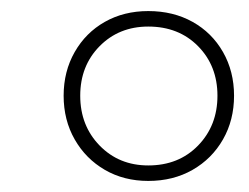

<svg xmlns="http://www.w3.org/2000/svg" viewBox="-20 -634 450 347"><path d="M248 -307Q204 -307 169.5 -327Q135 -347 115 -382Q95 -417 95 -461Q95 -505 115 -540Q135 -575 169.5 -594.5Q204 -614 248 -614Q293 -614 328 -594.5Q363 -575 383 -540Q403 -505 403 -461Q403 -417 383 -382Q363 -347 328 -327Q293 -307 248 -307ZM248 -335Q303 -335 338 -371Q373 -407 373 -461Q373 -515 338 -550.5Q303 -586 248 -586Q195 -586 160 -550.5Q125 -515 125 -461Q125 -407 160 -371Q195 -335 248 -335Z"/></svg>

Font: Piazzolla SC ExtraLight
Style: Italic
Weight: 200
Italic angle: -11.3°
Designer: Juan Pablo del Peral
Foundry: Huerta Tipografica
Version: Version 1.330